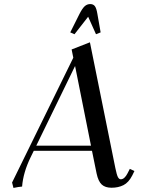

<svg xmlns="http://www.w3.org/2000/svg" viewBox="-20 -926 710 954"><path d="M40 -19 344.2 -639.2 335.9 -680.2 426.8 -715.8 553.2 -90.8Q560.1 -57.1 565.9 -46.1Q571.8 -35.2 580.1 -35.2Q598.6 -35.2 613.8 -64.9L625 -86.9L647.9 -76.2L637.2 -54.2Q619.1 -19 593.5 -6.1Q567.9 6.8 534.2 6.8Q502.9 6.8 485.6 -9Q468.3 -24.9 460 -64L437 -176.8H147.9L132.8 -146Q95.2 -69.3 89.8 1Q71.8 2.4 46.9 7.8ZM160.2 -202.1H432.1L353 -598.1ZM329.1 -765.1 375 -856.9Q388.7 -883.8 400.6 -894.8Q412.6 -905.8 428.2 -905.8Q443.8 -905.8 451.7 -895Q459.5 -884.3 463.9 -856.9L480 -765.1L457 -755.9L418 -842.8L350.1 -755.9Z"/></svg>

Font: Dihjauti
Style: Bold Italic
Weight: 700
Italic angle: -9°
Designer: T. Christopher White
Version: Version 3.0.0